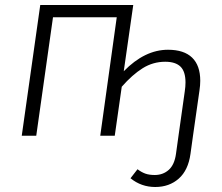

<svg xmlns="http://www.w3.org/2000/svg" viewBox="-20 -543 887 768"><path d="M781 -220Q781 -202 778 -182L752 0L742 72Q733 138 695 171.5Q657 205 601 205Q545 205 502 170L530 134Q546 146 561.5 151.5Q577 157 599 157Q632 157 655 136.5Q678 116 684 72L694 0L719 -177Q722 -197 722 -213Q722 -257 702 -276.5Q682 -296 641 -296Q592 -296 550.5 -270Q509 -244 467 -196L439 0H381L447 -474H192L125 0H67L141 -523H513L475 -258Q559 -344 652 -344Q716 -344 748.5 -312.5Q781 -281 781 -220Z"/></svg>

Font: FiraGO Light
Style: Italic
Weight: 300
Italic angle: -8°
Designer: bBox Type GmbH
Foundry: bBox Type GmbH
Version: Version 1.001